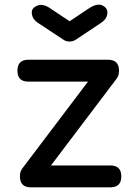

<svg xmlns="http://www.w3.org/2000/svg" viewBox="-20 -803 580 823"><path d="M141.6 -18.6Q125 -34.2 74.2 -79.1Q159.2 -191.4 414.1 -528.3Q430.7 -512.7 481.4 -467.8Q396.5 -355.5 141.6 -18.6ZM112.3 0Q65.4 0 65.4 -46.9Q65.4 -93.8 112.3 -93.8Q225.6 -93.8 453.1 -93.8Q500 -93.8 500 -46.9Q500 0 453.1 0Q338.9 0 112.3 0ZM101.6 -453.1Q54.7 -453.1 54.7 -500Q54.7 -546.9 101.6 -546.9Q215.8 -546.9 443.4 -546.9Q490.2 -546.9 490.2 -500Q490.2 -453.1 443.4 -453.1Q329.1 -453.1 101.6 -453.1ZM278.3 -625Q262.7 -625 252 -632.8Q214.8 -657.2 139.6 -707Q116.2 -724.6 116.2 -750Q116.2 -769.5 140.6 -779.3Q165 -789.1 199.2 -764.6Q225.6 -747.1 278.3 -711.9Q297.9 -725.6 357.4 -764.6Q383.8 -783.2 403.3 -783.2Q411.1 -783.2 418 -780.3Q440.4 -769.5 440.4 -750Q440.4 -724.6 416 -707Q378.9 -682.6 304.7 -632.8Q293 -625 278.3 -625Z"/></svg>

Font: Abed
Style: Bold
Weight: 700
Designer: Johan Aakerlund
Version: Version 3.105